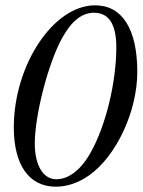

<svg xmlns="http://www.w3.org/2000/svg" viewBox="-20 -696 540 723"><path d="M497 -425C497 -587 440 -676 338 -676C181 -676 32 -451 32 -216C32 -77 88 7 190 7C232 7 275 -7 316 -36C419 -109 497 -278 497 -425ZM418 -518C418 -388 379 -223 321 -121C284 -55 238 -21 192 -21C144 -21 111 -71 111 -156C111 -263 162 -459 214 -553C250 -618 289 -648 334 -648C394 -648 418 -598 418 -518Z"/></svg>

Font: STIXGeneral
Style: Italic
Weight: 400
Italic angle: -16.33°
Designer: MicroPress Inc., with final additions and corrections provided by Coen Hoffman, Elsevier (retired)
Version: Version 1.1.0